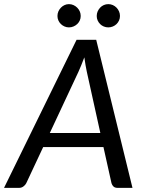

<svg xmlns="http://www.w3.org/2000/svg" viewBox="-52 -909 704 929"><path d="M433.5 -265.5 368 -562Q365.5 -575.5 362 -593.2Q358.5 -611 356 -631.5Q348.5 -610.5 341 -593Q333.5 -575.5 327.5 -561.5L189 -265.5ZM589 0H517Q504.5 0 497.5 -6.2Q490.5 -12.5 487.5 -22.5L448.5 -197.5H157L75 -22.5Q70.5 -13.5 61.2 -6.8Q52 0 40.5 0H-32.5L318.5 -716.5H413.5ZM338.5 -831.5Q338.5 -820 334 -810Q329.5 -800 321.5 -792.5Q313.5 -785 303.2 -780.8Q293 -776.5 281.5 -776.5Q270.5 -776.5 260.5 -780.8Q250.5 -785 242.8 -792.5Q235 -800 230.5 -810Q226 -820 226 -831.5Q226 -843.5 230.5 -853.8Q235 -864 242.8 -872Q250.5 -880 260.5 -884.5Q270.5 -889 281.5 -889Q293 -889 303.2 -884.5Q313.5 -880 321.5 -872Q329.5 -864 334 -853.8Q338.5 -843.5 338.5 -831.5ZM528.5 -831.5Q528.5 -820 524 -810Q519.5 -800 511.8 -792.5Q504 -785 493.8 -780.8Q483.5 -776.5 472 -776.5Q460.5 -776.5 450.2 -780.8Q440 -785 432.5 -792.5Q425 -800 420.5 -810Q416 -820 416 -831.5Q416 -843.5 420.5 -853.8Q425 -864 432.5 -872Q440 -880 450.2 -884.5Q460.5 -889 472 -889Q483.5 -889 493.8 -884.5Q504 -880 511.8 -872Q519.5 -864 524 -853.8Q528.5 -843.5 528.5 -831.5Z"/></svg>

Font: Lato 2
Style: Italic
Weight: 400
Italic angle: -7°
Designer: Lukasz Dziedzic with Adam Twardoch and Botio Nikoltchev
Foundry: tyPoland Lukasz Dziedzic
Version: Version 2.015; 2015-08-06; http://www.latofonts.com/